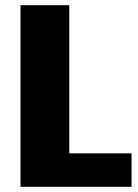

<svg xmlns="http://www.w3.org/2000/svg" viewBox="-20 -720 533 740"><path d="M206 -129H487V0H59V-700H247V-29Z"/></svg>

Font: Pathway Extreme SemiCondensed ExtraBold
Style: Regular
Weight: 800
Width: 4
Version: Version 1.001;gftools[0.9.26]